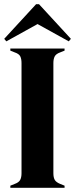

<svg xmlns="http://www.w3.org/2000/svg" viewBox="-27 -890 356 910"><path d="M22 0V-10L42 -18Q62 -25 68.5 -37Q75 -49 75 -69V-591Q75 -611 69 -623Q63 -635 42 -642L22 -650V-660H279V-650L259 -642Q239 -635 232.5 -623Q226 -611 226 -591V-69Q226 -49 232.5 -37.5Q239 -26 259 -18L279 -10V0ZM3 -694 -7 -706 144 -870H158L309 -706L299 -694L151 -776Z"/></svg>

Font: DM Serif Display
Style: Regular
Weight: 400
Designer: Colophon Foundry, Frank Grießhammer
Foundry: Colophon Foundry
Version: Version 5.200; ttfautohint (v1.8.3)